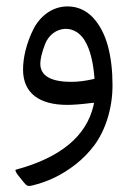

<svg xmlns="http://www.w3.org/2000/svg" viewBox="-20 -332 434 614"><path d="M280.8 -3.4 278.8 6.3C255.9 103.5 173.8 171.9 31.7 210.4C30.3 210.9 29.3 211.4 29.3 211.9C28.8 212.4 30.8 219.7 37.1 227.5L57.1 252.4C65.4 262.7 70.8 264.6 83 261.2C131.3 249.5 175.8 229.5 222.2 193.4C245.1 175.3 265.1 154.8 282.2 131.8C315.9 85.9 339.8 17.1 339.8 -59.1C339.8 -106.4 335 -148.4 324.7 -186C314.5 -223.1 298.3 -253.4 276.4 -276.9C253.9 -299.8 227.1 -311.5 195.8 -311.5C147 -311.5 106.9 -279.8 85.9 -236.8C64.5 -193.4 53.7 -147.9 53.7 -109.4C53.7 -33.7 106.4 3.4 194.8 3.4C213.9 3.4 238.8 1.5 270.5 -2.4ZM108.9 -128.4C108.9 -142.6 113.8 -164.6 124.5 -191.9C135.3 -218.8 159.7 -239.7 190.9 -239.7C215.8 -239.7 235.8 -225.1 249 -205.6C270 -173.3 278.3 -127.4 281.7 -86.4L282.2 -80.1L276.4 -78.6C252.9 -73.2 230 -70.3 208 -70.3C142.1 -70.3 108.9 -89.8 108.9 -128.4Z"/></svg>

Font: Sahel Light
Style: Regular
Weight: 300
Foundry: Saber Rastikerdar (saber.rastikerdar@gmail.com)
Version: Version 3.4.0